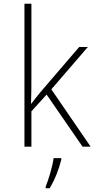

<svg xmlns="http://www.w3.org/2000/svg" viewBox="-20 -780 540 1021"><path d="M110 0H147V-188L228 -277L419 0H462L253 -305L447 -530H401L195 -290C178 -270 164 -251 147 -229H145C147 -283 147 -327 147 -381V-760H110ZM223 212V221H244C272 176 294 117 306 69V61H265C260 103 237 179 223 212Z"/></svg>

Font: Noto Sans Mono ExtraCondensed ExtraLight
Style: Regular
Weight: 200
Width: 2
Designer: Monotype Design Team
Foundry: Monotype Imaging Inc.
Version: Version 2.014